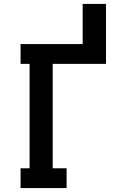

<svg xmlns="http://www.w3.org/2000/svg" viewBox="-20 -960 640 980"><path d="M85 0V-101H131V-634H85V-735H402V-940H521V-634H249V-101H320V0Z"/></svg>

Font: Iosevka Slab Extended
Style: Bold
Weight: 700
Width: 7
Monospace: yes
Designer: Belleve Invis
Foundry: Belleve Invis
Version: Version 11.1.0; ttfautohint (v1.8.3)